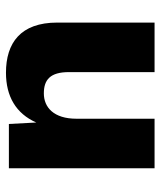

<svg xmlns="http://www.w3.org/2000/svg" viewBox="34 -574 550 659"><g transform="rotate(90 309.5 -245.0)"><path d="M230 10C311 10 370 -24 401 -94L406 0H558V-500H388V-232C388 -154 349 -120 301 -120C254 -120 228 -142 228 -206V-500H58V-166C58 -40 128 10 230 10Z"/></g></svg>

Font: Work Sans
Style: Bold
Weight: 700
Designer: Wei Huang
Foundry: Wei Huang
Version: Version 2.012